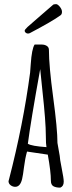

<svg xmlns="http://www.w3.org/2000/svg" viewBox="-20 -882 343 912"><path d="M20.5 0ZM233.4 -860.4Q239.3 -862.3 246.6 -862.3Q253.9 -862.3 264.2 -849.9Q274.4 -837.4 274.4 -825.7Q274.4 -814 267.1 -809.1Q229 -781.2 121.6 -724.6Q117.7 -722.7 112.3 -722.7Q106.9 -722.7 102.1 -726.6Q97.2 -730.5 97.2 -735.8Q97.2 -741.2 111.1 -754.2Q125 -767.1 174.1 -809.1Q223.1 -851.1 233.4 -860.4ZM200.7 -183.1Q197.8 -197.8 197.8 -234.1Q197.8 -270.5 193.6 -324.5Q189.5 -378.4 181.6 -450Q173.8 -521.5 170.9 -553.7Q125.5 -302.2 112.3 -199.2Q129.4 -188 200.7 -183.1ZM252.9 -203.1 263.7 -141.6Q263.7 -129.4 273.2 -82Q282.7 -34.7 282.7 -20V-19Q282.7 2.9 266.1 9.3Q245.1 9.3 233.4 2.4Q221.7 -4.4 221.7 -23.9Q221.7 -66.4 207 -147.5L108.4 -162.1Q99.1 -128.9 94.2 -89.4Q89.4 -49.8 85 -31.7Q76.2 5.4 52.2 5.4Q40.5 5.4 30.5 -2.2Q20.5 -9.8 20.5 -21.5L22.9 -30.3Q90.3 -290.5 123 -537.1Q124 -543.9 126 -577.1Q130.9 -650.4 144.5 -670.4H178.2Q191.9 -670.4 202.1 -664.1Q212.4 -657.7 212.4 -645Q212.4 -568.8 232.7 -418.9Q252.9 -269 252.9 -203.1Z"/></svg>

Font: Amatic
Style: Bold
Weight: 700
Width: 3
Version: Version 2.000; ttfautohint (v0.92-dirty) -l 8 -r 50 -G 50 -x